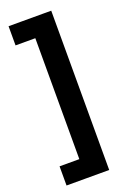

<svg xmlns="http://www.w3.org/2000/svg" viewBox="-156 -749 620 922"><g transform="rotate(-20 154.5 -288.0)"><path d="M234 119H117V-681H234ZM234 119H16V21H234ZM234 -597H16V-695H234Z"/></g></svg>

Font: Bricolage Grotesque 17pt SemiBold
Style: Regular
Weight: 600
Version: Version 1.001;gftools[0.9.33.dev8+g029e19f]